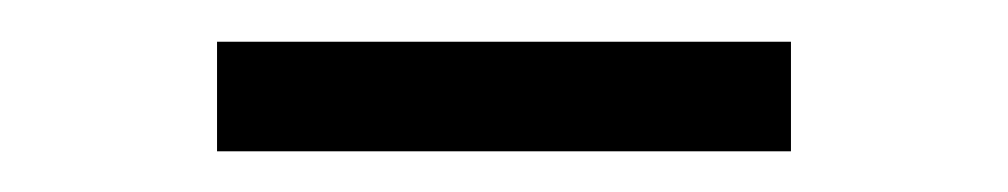

<svg xmlns="http://www.w3.org/2000/svg" viewBox="-20 -327 483 92"><path d="M84 -254.5V-307H359V-254.5Z"/></svg>

Font: Encode Sans SemiExpanded Light
Style: Regular
Weight: 300
Width: 6
Designer: Multiple Designers
Foundry: Impallari Type
Version: Version 3.002